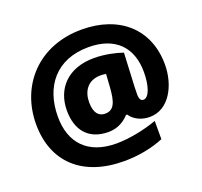

<svg xmlns="http://www.w3.org/2000/svg" viewBox="-135 -971 1167 1108"><g transform="rotate(-20 448.5 -417.0)"><path d="M857 -462C857 -681 704 -816 473 -816C209 -816 40 -631 40 -391C40 -160 190 -18 446 -18C535 -18 621 -35 690 -64V-176C610 -147 513 -129 439 -129C262 -129 173 -231 173 -389C173 -574 277 -707 475 -707C643 -707 728 -612 728 -463C728 -382 707 -313 671 -313C657 -313 647 -324 647 -355C647 -373 648 -394 648 -401L658 -607C616 -622 549 -637 484 -637C321 -637 234 -537 234 -405C234 -286 295 -207 419 -207C474 -207 516 -232 546 -265H553C578 -227 624 -207 672 -207C792 -207 857 -337 857 -462ZM371 -406C371 -473 406 -530 486 -530C498 -530 506 -529 519 -527L514 -451C508 -353 489 -313 436 -313C397 -313 371 -341 371 -406Z"/></g></svg>

Font: Noto Sans Telugu UI Black
Style: Regular
Weight: 900
Designer: Jelle Bosma - Monotype Design Team
Foundry: Monotype Imaging Inc.
Version: Version 2.005